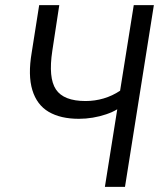

<svg xmlns="http://www.w3.org/2000/svg" viewBox="-20 -725 627 745"><path d="M387 0 435 -301Q417 -290 392 -281.5Q367 -273 340 -268.5Q313 -264 286 -264Q215 -264 169 -291Q123 -318 105.5 -375.5Q88 -433 103 -521L132 -705H210L183 -528Q167 -423 197 -378Q227 -333 312 -333Q348 -333 382 -343Q416 -353 446 -373L499 -705H577L465 0Z"/></svg>

Font: Nunito Sans 10pt Condensed
Style: Italic
Weight: 400
Width: 3
Italic angle: -9°
Designer: Vernon Adams
Foundry: Vernon Adams
Version: Version 3.101;gftools[0.9.27]